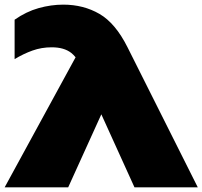

<svg xmlns="http://www.w3.org/2000/svg" viewBox="-31 -808 873 828"><path d="M-11 0 295 -561Q286 -572 276 -580Q245 -604 192 -604Q148 -604 109 -590Q70 -576 32 -553V-723Q82 -758 135.5 -773Q189 -788 242 -788Q329 -788 398 -748Q467 -708 519 -604L822 0H549L406 -315L263 0Z"/></svg>

Font: Bounded
Style: Regular
Weight: 900
Designer: Vlad Churkin
Version: Version 1.0